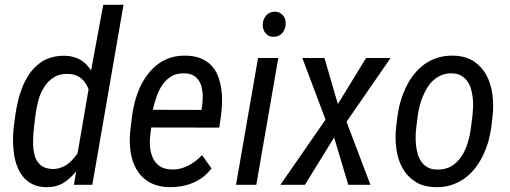

<svg xmlns="http://www.w3.org/2000/svg" viewBox="-20 -770 2125 800"><path d="M43.5 -287.6 37.1 -238.8C35.2 -221.7 34.2 -204.1 34.2 -185.5C34.2 -166.5 35.6 -147.9 38.1 -129.9C40.5 -111.8 44.9 -94.2 51.3 -77.6C57.6 -60.5 65.9 -45.9 76.7 -33.2C86.9 -20.5 100.1 -10.3 115.7 -2.4C131.3 5.4 149.9 9.3 171.9 9.8C198.7 10.3 222.7 4.9 243.2 -7.3C263.2 -19.5 281.2 -35.6 297.4 -56.6L288.1 0H364.7L494.6 -750H410.2L359.4 -476.1C347.2 -496.1 332 -511.2 314 -521.5C295.4 -531.7 274.4 -537.1 251 -537.6C227.5 -538.1 206.5 -535.2 188 -528.8C168.9 -522.5 152.3 -513.2 138.2 -501C123.5 -488.8 110.8 -474.6 100.1 -458.5C89.4 -441.9 80.1 -424.3 72.8 -405.8C65.4 -386.7 59.1 -367.2 54.7 -347.2C49.8 -327.1 45.9 -307.1 43.5 -287.6ZM121.6 -238.3 127.4 -288.1C129.9 -308.6 134.3 -329.6 139.6 -350.6C145 -371.6 153.3 -390.1 164.1 -407.2C174.8 -424.3 188.5 -438 205.1 -448.2C221.7 -458.5 242.7 -463.4 267.6 -461.9C288.6 -460.9 305.2 -454.6 318.4 -443.4C331.5 -432.1 341.8 -417 349.1 -398.4L303.2 -130.9C296.9 -121.6 290 -113.3 282.7 -105.5C275.4 -97.2 267.6 -90.3 259.3 -84.5C251 -78.6 241.7 -74.2 231.4 -70.8C221.2 -67.4 210.4 -65.4 198.7 -65.9C183.6 -66.4 170.9 -69.3 160.6 -74.7C150.4 -80.1 142.6 -87.4 136.2 -96.7C129.9 -106 125.5 -116.2 123 -127.9C120.1 -139.6 118.7 -151.9 118.2 -164.6C117.7 -176.8 117.7 -189.5 118.7 -202.6C119.1 -215.3 120.1 -227.1 121.6 -238.3Z M688 9.8C721.7 10.3 753.4 4.4 784.2 -8.3C814.9 -21 840.3 -41 861.3 -68.4L821.8 -123.5C813 -114.7 804.2 -106.4 794.9 -99.1C785.6 -91.8 775.4 -85.4 765.1 -80.1C754.9 -74.7 743.7 -70.8 732.4 -67.9C720.7 -64.9 708.5 -63.5 695.8 -64C673.3 -64.5 655.8 -69.3 642.6 -79.6C629.4 -89.8 620.1 -102.5 614.3 -118.2C607.9 -133.8 605 -150.9 604.5 -169.9C604 -188.5 605.5 -207 608.4 -225.1L610.4 -238.8L893.6 -238.3L900.9 -288.6C903.3 -307.6 904.8 -327.1 905.3 -347.2C905.8 -366.7 904.3 -385.7 901.4 -404.3C898.4 -422.4 893.6 -439.5 887.2 -455.6C880.9 -471.7 871.6 -485.4 860.4 -497.6C848.6 -509.8 834.5 -519 817.4 -526.4C800.3 -533.7 779.8 -537.6 756.3 -538.1C732.4 -538.6 710.4 -536.1 690.9 -529.8C670.9 -523.4 653.3 -514.2 637.7 -502.4C621.6 -490.2 607.9 -476.6 595.7 -460.4C583.5 -444.3 572.8 -426.8 564 -407.7C555.2 -388.7 547.9 -368.7 542.5 -348.1C537.1 -327.1 532.7 -306.6 530.3 -285.6L522.9 -226.1C519.5 -195.8 520 -166.5 523.9 -138.7C527.8 -110.4 536.1 -85.4 549.3 -63.5C562 -41.5 579.6 -23.9 602.5 -10.7C625.5 2.4 653.8 9.3 688 9.8ZM751 -464.4C769.5 -463.4 784.2 -458.5 794.9 -449.7C805.2 -440.4 813 -429.2 817.4 -416C821.8 -402.3 824.2 -387.7 824.7 -371.6C824.7 -355.5 823.7 -339.8 821.8 -324.7L819.3 -312L616.7 -312.5C621.1 -330.6 626 -348.6 632.3 -367.2C638.7 -385.7 647 -402.3 657.2 -417.5C667.5 -432.1 680.2 -443.8 695.3 -452.6C710.4 -461.4 729 -465.3 751 -464.4Z M1074.7 -668C1074.2 -660.6 1075.2 -654.3 1077.6 -647.9C1079.6 -641.6 1082.5 -635.7 1086.9 -631.3C1090.8 -626.5 1095.7 -622.6 1101.6 -620.1C1107.4 -617.7 1114.3 -616.2 1121.6 -616.7C1136.2 -617.2 1147.9 -622.6 1156.7 -632.8C1165 -643.1 1169.9 -655.3 1170.4 -669.4C1170.9 -676.8 1169.9 -683.6 1168 -689.9C1165.5 -696.3 1162.6 -701.7 1158.7 -706.5C1154.3 -710.9 1149.4 -714.8 1143.6 -717.8C1137.2 -720.2 1130.4 -721.7 1123 -721.2C1108.4 -720.7 1096.7 -714.8 1088.4 -704.6C1080.1 -694.3 1075.2 -682.1 1074.7 -668ZM963.4 0H1047.9L1139.6 -528.3H1055.2Z M1505.4 -528.3 1387.7 -336.4 1332 -528.3H1239.7L1336.4 -271.5L1148.4 0H1250.5L1372.1 -197.3L1431.2 0H1523.4L1423.8 -262.7L1607.4 -528.3Z M1636.2 -287.6 1630.4 -238.8C1627 -210 1627.4 -180.7 1631.3 -151.4C1634.8 -122.1 1643.1 -95.7 1655.8 -72.3C1668.5 -48.3 1686 -29.3 1708.5 -14.2C1731 1 1759.3 8.8 1793 9.8C1816.9 10.3 1838.9 7.8 1858.9 1.5C1878.9 -4.9 1897 -13.7 1913.1 -24.9C1929.2 -36.1 1943.8 -49.8 1957 -65.9C1969.7 -82 1981 -99.1 1990.2 -117.7C1999.5 -136.2 2007.3 -155.8 2013.7 -176.8C2019.5 -197.3 2023.9 -217.8 2026.9 -238.8L2032.7 -288.6C2036.1 -317.9 2035.6 -347.2 2031.7 -376.5C2027.8 -405.8 2019.5 -432.1 2007.3 -456.1C1994.6 -479.5 1977.1 -499 1954.6 -514.2C1932.1 -529.3 1903.8 -537.1 1870.1 -538.1C1846.2 -538.6 1824.7 -536.1 1804.7 -529.8C1784.7 -523.4 1766.1 -514.6 1750 -503.4C1733.9 -491.7 1719.2 -478 1706.5 -461.9C1693.4 -445.8 1682.1 -428.2 1672.9 -409.2C1663.6 -390.1 1655.8 -370.6 1649.9 -350.1C1643.6 -329.1 1639.2 -308.6 1636.2 -287.6ZM1714.4 -238.3 1720.7 -288.6C1722.2 -301.3 1725.1 -314.5 1728.5 -328.6C1731.9 -342.3 1736.8 -356 1742.2 -369.1C1747.6 -382.3 1753.9 -394.5 1761.7 -406.7C1769 -418.5 1777.8 -428.7 1788.1 -437.5C1798.3 -446.3 1809.6 -453.1 1822.3 -458C1835 -462.9 1849.1 -464.8 1864.7 -464.4C1879.4 -463.9 1891.6 -460.4 1901.9 -454.6C1912.1 -448.7 1920.4 -440.9 1927.2 -431.6C1933.6 -422.4 1939 -411.6 1942.4 -399.9C1945.8 -387.7 1948.2 -375.5 1949.7 -362.8C1951.2 -349.6 1951.7 -336.9 1951.2 -324.2C1950.7 -311.5 1949.7 -299.8 1948.7 -289.1L1942.4 -238.8C1939.9 -218.3 1935.5 -197.3 1929.2 -176.3C1922.9 -155.3 1914.6 -136.2 1903.3 -119.1C1892.1 -102.1 1877.9 -87.9 1860.8 -77.6C1843.8 -67.4 1822.8 -62.5 1797.9 -63.5C1783.2 -64 1771 -67.4 1760.7 -73.2C1750.5 -79.1 1742.2 -86.9 1735.8 -96.2C1729.5 -105.5 1724.1 -115.7 1720.7 -127.9C1717.3 -139.6 1714.8 -151.9 1713.4 -165C1711.9 -177.7 1711.4 -190.4 1711.9 -203.1C1712.4 -215.3 1712.9 -227.1 1714.4 -238.3Z"/></svg>

Font: Roboto Condensed
Style: Italic
Weight: 400
Designer: Google
Version: Version 1.000;PS 001.000;hotconv 1.0.88;makeotf.lib2.5.64775